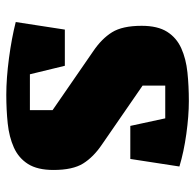

<svg xmlns="http://www.w3.org/2000/svg" viewBox="-25 -580 620 610"><g transform="rotate(90 285.0 -275.0)"><path d="M281 15Q229 15 165 6.5Q101 -2 50 -15L74 -171H189L216 -60H330V-132L143 -261Q103 -288 82.5 -321Q62 -354 62 -415Q62 -466 81 -496Q100 -526 133.5 -541Q167 -556 210 -560.5Q253 -565 301 -565Q348 -565 405.5 -557Q463 -549 509 -535L485 -379H380L356 -490H252V-418L439 -289Q479 -262 499.5 -229Q520 -196 520 -135Q520 -84 501 -54Q482 -24 448.5 -9Q415 6 372 10.5Q329 15 281 15Z"/></g></svg>

Font: Unlock
Style: Regular
Weight: 400
Designer: Eduardo Rodriguez Tunni
Foundry: Eduardo Rodriguez Tunni
Version: Version 1.003; ttfautohint (v1.8.4.7-5d5b);gftools[0.9.23]